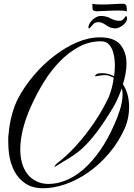

<svg xmlns="http://www.w3.org/2000/svg" viewBox="-20 -873 716 1023"><path d="M210 130Q153 130 116 105Q78 80 56.5 39Q35 -2 28 -54Q26 -69 25 -85Q24 -101 24 -117Q24 -128 24 -138.5Q24 -149 26 -159Q30 -213 44 -263.5Q58 -314 78 -352Q112 -415 161.5 -473Q211 -531 270 -576Q328 -621 390.5 -647.5Q453 -674 512 -674Q590 -674 622 -634Q654 -594 654 -535Q654 -509 649 -481Q644 -453 635 -424Q652 -399 660 -367.5Q668 -336 668 -303Q668 -274 662.5 -246Q657 -218 647 -194Q613 -117 561.5 -56.5Q510 4 451 45Q391 87 328.5 108.5Q266 130 210 130ZM239 107Q284 107 331 88Q378 69 424 30Q469 -9 511.5 -69Q554 -129 590 -212Q604 -242 618.5 -286.5Q633 -331 633 -370Q633 -389 629 -402Q618 -372 606 -345.5Q594 -319 583 -301Q532 -216 492.5 -165Q453 -114 418 -82Q388 -55 349 -31Q310 -7 275 14Q267 19 272 11Q277 3 283 -2Q336 -42 387 -98.5Q438 -155 483 -221.5Q528 -288 561 -359L563 -366Q568 -377 575 -402Q582 -427 586 -459L568 -467Q555 -473 540 -473Q536 -473 532 -472.5Q528 -472 524 -472L492 -467Q483 -465 489 -473Q495 -480 504 -482Q507 -482 512 -482.5Q517 -483 523 -483Q534 -483 547 -481Q560 -479 574 -473L588 -467Q590 -481 591 -495.5Q592 -510 592 -524Q592 -558 585 -587Q578 -616 562 -634.5Q546 -653 517 -653Q456 -653 401.5 -624Q347 -595 300 -547Q252 -498 213.5 -435.5Q175 -373 145 -306Q115 -239 101.5 -182Q88 -125 88 -78Q88 -57 90.5 -38Q93 -19 98 -2Q114 51 151.5 79Q189 107 239 107ZM596 -722Q574 -722 559.5 -730.5Q545 -739 532.5 -747Q520 -755 503 -755Q486 -755 475.5 -742.5Q465 -730 458 -723Q451 -720 451 -725Q451 -739 461 -753.5Q471 -768 486.5 -778Q502 -788 517 -788Q546 -788 569.5 -775Q593 -762 617 -762Q628 -762 634.5 -768Q641 -774 650 -787Q652 -787 654.5 -785.5Q657 -784 657 -776Q657 -761 646 -749Q635 -737 621 -729.5Q607 -722 596 -722ZM656 -812Q650 -815 637.5 -816Q625 -817 611 -817Q580 -817 545.5 -815Q511 -813 494 -813Q474 -813 473 -827Q472 -841 472 -853Q480 -851 493 -850Q506 -849 521 -849Q552 -849 582.5 -851Q613 -853 635 -853Q652 -853 654 -839Q656 -825 656 -812Z"/></svg>

Font: Birthstone Bounce
Style: Regular
Weight: 400
Designer: Robert E. Leuschke
Foundry: Rob Leuschke
Version: Version 1.010; ttfautohint (v1.8.3)